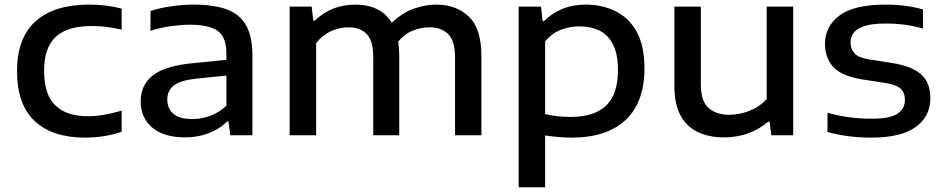

<svg xmlns="http://www.w3.org/2000/svg" viewBox="-20 -572 3994 812"><path d="M340 10Q201 10 126.5 -60.2Q52 -130.5 52 -271Q52 -411 130.2 -481.8Q208.5 -552.5 357.5 -552.5Q433.5 -552.5 494.5 -535.5V-446.5Q462.5 -454 432 -458Q401.5 -462 367 -462Q265.5 -462 216 -416.5Q166.5 -371 166.5 -272.5Q166.5 -172.5 213.8 -126.5Q261 -80.5 351.5 -80.5Q383.5 -80.5 417 -86Q450.5 -91.5 494.5 -104V-15Q460.5 -3 421.2 3.5Q382 10 340 10Z M764 9Q672 9 623.5 -32.8Q575 -74.5 575 -142.5Q575 -214.5 628.5 -254.8Q682 -295 802.5 -305.5L937.5 -319V-344Q937.5 -416.5 899.8 -442Q862 -467.5 783 -467.5Q748 -467.5 703.5 -461.5Q659 -455.5 616.5 -441.5V-525.5Q657.5 -539 706.8 -545.8Q756 -552.5 799 -552.5Q882.5 -552.5 937.8 -532.8Q993 -513 1020.2 -465.8Q1047.5 -418.5 1047.5 -336.5V0H954L946 -58.5H940Q909.5 -26.5 863 -8.8Q816.5 9 764 9ZM687.5 -151.5Q687.5 -113 713.2 -90.8Q739 -68.5 794 -68.5Q832.5 -68.5 870 -82.5Q907.5 -96.5 937.5 -125V-252.5L811 -239.5Q743.5 -232.5 715.5 -210.8Q687.5 -189 687.5 -151.5Z M1205 0V-544H1298L1305 -484.5H1311.5Q1380 -552.5 1484.5 -552.5Q1534 -552.5 1573.5 -534Q1613 -515.5 1637 -475.5Q1681 -518 1729.8 -535.2Q1778.5 -552.5 1824.5 -552.5Q1909.5 -552.5 1962.8 -501.8Q2016 -451 2016 -334.5V0H1904.5V-328.5Q1904.5 -400.5 1874.8 -428.5Q1845 -456.5 1797 -456.5Q1762 -456.5 1726.5 -442.8Q1691 -429 1664 -396Q1668.5 -368 1668.5 -335.5V0H1558.5V-328.5Q1558.5 -400.5 1530.5 -428.5Q1502.5 -456.5 1454 -456.5Q1416.5 -456.5 1380.2 -440.2Q1344 -424 1317 -389.5V0Z M2173.5 220V-544H2268L2275 -482.5H2281Q2312 -515 2357 -533.8Q2402 -552.5 2456.5 -552.5Q2526 -552.5 2582.2 -525.2Q2638.5 -498 2672 -438.8Q2705.5 -379.5 2705.5 -283Q2705.5 -139.5 2626 -64.8Q2546.5 10 2397.5 10Q2367 10 2338.2 7.2Q2309.5 4.5 2285.5 1V220ZM2392 -77.5Q2494 -77.5 2543.8 -125.8Q2593.5 -174 2593.5 -274.5Q2593.5 -343.5 2572.5 -384.2Q2551.5 -425 2514.8 -442.8Q2478 -460.5 2430 -460.5Q2390.5 -460.5 2352.5 -446.2Q2314.5 -432 2285.5 -397V-89.5Q2307.5 -84 2335.2 -80.8Q2363 -77.5 2392 -77.5Z M3041.5 9Q2979.5 9 2932.2 -13Q2885 -35 2858.5 -83Q2832 -131 2832 -209V-544H2944V-215Q2944 -143 2977 -114.8Q3010 -86.5 3064.5 -86.5Q3106 -86.5 3148.5 -102.8Q3191 -119 3222.5 -152.5V-544H3334.5V0H3242L3234.5 -57.5H3229Q3150.5 9 3041.5 9Z M3666 10Q3615 10 3568 4Q3521 -2 3479.5 -14V-95Q3526 -82 3572.2 -76Q3618.5 -70 3666 -70Q3744 -70 3775.5 -91Q3807 -112 3807 -149Q3807 -179.5 3789.8 -196.2Q3772.5 -213 3725 -221L3628 -236Q3541.5 -249.5 3505.2 -287.8Q3469 -326 3469 -387.5Q3469 -460 3530 -506.2Q3591 -552.5 3726.5 -552.5Q3812 -552.5 3883.5 -532V-451.5Q3808.5 -472.5 3727 -472.5Q3668.5 -472.5 3635.8 -461.8Q3603 -451 3590 -432.8Q3577 -414.5 3577 -392Q3577 -366 3593 -347.2Q3609 -328.5 3656.5 -320.5L3753 -305.5Q3835 -292.5 3874.8 -258.2Q3914.5 -224 3914.5 -155.5Q3914.5 -79.5 3852.5 -34.8Q3790.5 10 3666 10Z"/></svg>

Font: Encode Sans Exp Md
Style: Regular
Weight: 500
Width: 7
Designer: Multiple Designers
Foundry: Impallari Type
Version: Version 3.002; ttfautohint (v1.8.3) -l 8 -r 50 -G 200 -x 14 